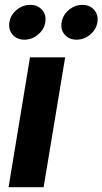

<svg xmlns="http://www.w3.org/2000/svg" viewBox="-20 -777 425 797"><path d="M15.6 0 104.5 -539.1H250.5L161.1 0ZM297.9 -612.3Q266.6 -612.3 248.5 -633.3Q230.5 -654.3 235.8 -684.6Q240.7 -714.8 265.9 -735.8Q291 -756.8 321.8 -756.8Q353 -756.8 371.1 -735.8Q389.2 -714.8 384.3 -684.6Q379.4 -654.3 354.2 -633.3Q329.1 -612.3 297.9 -612.3ZM81.1 -612.3Q50.3 -612.3 32.2 -633.3Q14.2 -654.3 19 -684.6Q23.9 -714.8 49.1 -735.8Q74.2 -756.8 105.5 -756.8Q136.7 -756.8 154.8 -735.8Q172.9 -714.8 168 -684.6Q163.1 -654.3 137.7 -633.3Q112.3 -612.3 81.1 -612.3Z"/></svg>

Font: Inter 18pt
Style: Bold Italic
Weight: 700
Italic angle: -9.3988°
Designer: Rasmus Andersson
Foundry: rsms
Version: Version 4.001;git-66647c0bb